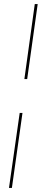

<svg xmlns="http://www.w3.org/2000/svg" viewBox="-20 -750 220 938"><path d="M164.1 -730 112.8 -363.8H99.1L149.9 -730ZM23.9 168 76.2 -198.2H89.8L38.1 168Z"/></svg>

Font: Human Sans Thin
Style: Italic
Weight: 100
Italic angle: -8°
Designer: Tim Radville
Foundry: Continuum
Version: Version 1.000;FEAKit 1.0